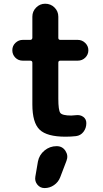

<svg xmlns="http://www.w3.org/2000/svg" viewBox="-20 -710 540 1011"><path d="M278.3 59.6Q308.6 59.6 324.7 84.5Q340.8 109.4 330.1 136.7L296.9 223.6Q287.1 249 264.6 264.6Q242.2 280.3 214.8 280.3Q191.4 280.3 176.8 262.2Q162.1 244.1 166 220.7L179.7 140.6Q186.5 105.5 214.4 82.5Q242.2 59.6 278.3 59.6ZM297.9 -390.6Q287.1 -390.6 287.1 -379.9V-190.4Q287.1 -129.9 297.4 -115.7Q307.6 -101.6 355.5 -101.6Q362.3 -101.6 379.9 -103.5Q402.3 -106.4 418.5 -94.7Q434.6 -83 434.6 -61.5Q434.6 -35.2 419.4 -15.6Q404.3 3.9 379.9 6.8Q353.5 9.8 325.2 9.8Q227.5 9.8 189 -26.9Q150.4 -63.5 150.4 -160.2V-379.9Q150.4 -390.6 138.7 -390.6H99.6Q76.2 -390.6 60.5 -406.7Q44.9 -422.9 44.9 -445.3Q44.9 -468.8 61.5 -484.4Q78.1 -500 99.6 -500H138.7Q149.4 -500 150.4 -510.7V-622.1Q150.4 -650.4 170.4 -670.4Q190.4 -690.4 217.8 -690.4Q247.1 -690.4 267.1 -670.4Q287.1 -650.4 287.1 -622.1V-510.7Q287.1 -500 297.9 -500H389.6Q412.1 -500 428.7 -483.9Q445.3 -467.8 445.3 -445.3Q445.3 -422.9 429.2 -406.7Q413.1 -390.6 389.6 -390.6Z"/></svg>

Font: Rounded-X Mgen+ 2m bold
Style: Bold
Weight: 700
Designer: [Source Han Sans]
Ryoko NISHIZUKA  (kana & ideographs); Paul D. Hunt (Latin, Greek & Cyrillic); Wenlong ZHANG  (bopomofo
Version: Version 1.059.20150602